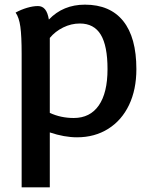

<svg xmlns="http://www.w3.org/2000/svg" viewBox="-20 -580 638 825"><path d="M566 -283Q566 -195 534.5 -129Q503 -63 445 -26.5Q387 10 311 10Q256 10 194 -11V225H73V-348Q73 -425 67.5 -465Q62 -505 47 -526Q71 -539 96.5 -546.5Q122 -554 143 -554Q162 -554 173.5 -540Q185 -526 190 -496Q251 -560 345 -560Q453 -560 509.5 -489.5Q566 -419 566 -283ZM442 -283Q442 -383 413 -431Q384 -479 323 -479Q286 -479 251.5 -462Q217 -445 194 -417V-95Q241 -73 297 -73Q367 -73 404.5 -127Q442 -181 442 -283Z"/></svg>

Font: Krub SemiBold
Style: Regular
Weight: 600
Version: Version 1.000; ttfautohint (v1.6)